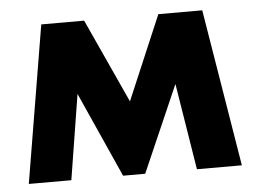

<svg xmlns="http://www.w3.org/2000/svg" viewBox="-41 -512 751 562"><g transform="rotate(-5 335.0 -231.0)"><path d="M99 -462H225L338 -215L443 -462H572L648 0H516L475 -254L364 0H299L187 -250L147 0H22Z"/></g></svg>

Font: Tilda Sans Extra Bold
Style: Regular
Weight: 800
Designer: ParaType Ltd
Foundry: ParaType Ltd
Version: Version 1.009